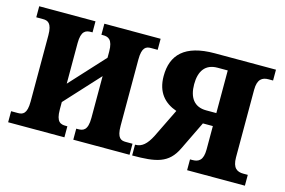

<svg xmlns="http://www.w3.org/2000/svg" viewBox="-75 -697 1272 857"><g transform="rotate(15 561.5 -268.0)"><path d="M12 0H272V-51H265C241 -51 220 -56 220 -115V-149L366 -308V-115C366 -56 344 -51 321 -51H313V0H573V-51H542C520 -51 501 -57 501 -115V-421C501 -478 520 -485 542 -485H573V-536H313V-485H321C344 -485 366 -478 366 -421V-393L220 -234V-421C220 -478 241 -485 265 -485H272V-536H12V-485H43C65 -485 85 -478 85 -421V-115C85 -57 65 -51 43 -51H12Z M585 0C695 0 752 -10 789 -88L853 -220H899V-112C899 -62 879 -50 850 -50H839V0H1106V-50H1085C1057 -50 1035 -62 1035 -112V-424C1035 -474 1057 -486 1085 -486H1106V-536H823C685 -536 629 -477 629 -379C629 -304 667 -263 724 -243L659 -110C638 -69 616 -50 588 -50H585ZM852 -280C796 -280 770 -318 770 -379C770 -439 795 -477 852 -477H899V-280Z"/></g></svg>

Font: Noto Serif Condensed
Style: Bold
Weight: 700
Width: 3
Designer: Monotype Design Team
Foundry: Monotype Imaging Inc.
Version: Version 2.015